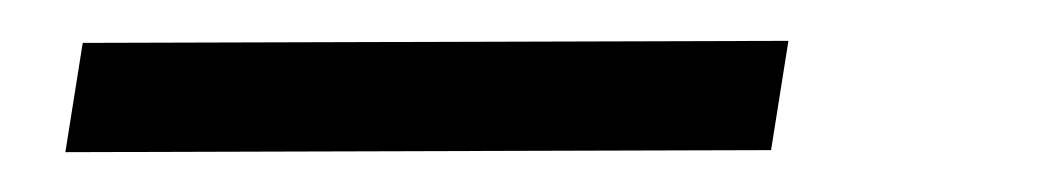

<svg xmlns="http://www.w3.org/2000/svg" viewBox="-20 33 514 94"><path d="M12 107.5 20.5 54 366 53 357.5 106.5Z"/></svg>

Font: Public Sans Thin ExtraLight
Style: Italic
Weight: 250
Italic angle: -8°
Version: Version 2.001